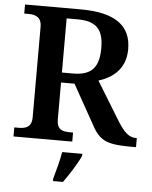

<svg xmlns="http://www.w3.org/2000/svg" viewBox="-61 -764 817 1035"><g transform="rotate(5 347.5 -246.5)"><path d="M32 0H350V-49H333C294 -49 262 -56 262 -112V-312H335L459 -90C501 -14 547 0 669 0H695V-49H690C652 -49 625 -75 590 -131L462 -340C535 -363 607 -413 607 -522C607 -646 525 -714 334 -714H32V-665H54C89 -665 126 -657 126 -601V-112C126 -56 91 -49 54 -49H32ZM323 -366H262V-659H321C420 -659 462 -619 462 -516C462 -416 426 -366 323 -366ZM265 208V221H319C350 178 392 113 410 71V61H301C293 106 277 167 265 208Z"/></g></svg>

Font: Noto Serif Gurmukhi SemiBold
Style: Regular
Weight: 600
Designer: Vaibhav Singh and the Monotype Design Team
Foundry: Monotype Imaging Inc.
Version: Version 2.004